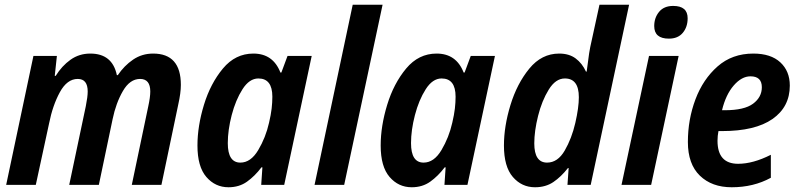

<svg xmlns="http://www.w3.org/2000/svg" viewBox="-20 -780 3370 810"><path d="M131 0 187 -259Q202 -335 232.5 -391Q263 -447 308 -447Q350 -447 350 -394Q350 -372 342 -332L272 0H397L455 -277Q469 -345 498.5 -396Q528 -447 571 -447Q614 -447 614 -394Q614 -370 605 -329L536 0H661L732 -339Q743 -388 743 -422Q743 -554 626 -554Q579 -554 541.5 -528.5Q504 -503 477 -463H473Q454 -554 361 -554Q314 -554 277.5 -528Q241 -502 215 -460H211L220 -544H121L6 0Z M941 -176Q941 -231 957.5 -294.5Q974 -358 1003 -403.5Q1032 -449 1070 -449Q1129 -449 1129 -372Q1129 -348 1126 -322Q1123 -296 1115 -262Q1101 -200 1069.5 -147Q1038 -94 994 -94Q941 -94 941 -176ZM1083 -74H1087L1082 0H1179L1295 -544H1193L1167 -474H1163Q1132 -554 1049 -554Q973 -554 920.5 -491Q868 -428 840.5 -338Q813 -248 813 -166Q813 -77 850.5 -33.5Q888 10 944 10Q989 10 1022 -13.5Q1055 -37 1083 -74Z M1432 0 1594 -760H1468L1307 0Z M1714 -176Q1714 -231 1730.5 -294.5Q1747 -358 1776 -403.5Q1805 -449 1843 -449Q1902 -449 1902 -372Q1902 -348 1899 -322Q1896 -296 1888 -262Q1874 -200 1842.5 -147Q1811 -94 1767 -94Q1714 -94 1714 -176ZM1856 -74H1860L1855 0H1952L2068 -544H1966L1940 -474H1936Q1905 -554 1822 -554Q1746 -554 1693.5 -491Q1641 -428 1613.5 -338Q1586 -248 1586 -166Q1586 -77 1623.5 -33.5Q1661 10 1717 10Q1762 10 1795 -13.5Q1828 -37 1856 -74Z M2234 -175Q2234 -227 2250 -291Q2266 -355 2295 -402Q2324 -449 2363 -449Q2422 -449 2422 -370Q2422 -326 2407 -261Q2392 -196 2362.5 -145Q2333 -94 2288 -94Q2234 -94 2234 -175ZM2376 -71H2379L2374 0H2472L2634 -760H2509L2470 -581Q2465 -556 2461.5 -526Q2458 -496 2455 -478H2452Q2436 -513 2408.5 -533.5Q2381 -554 2339 -554Q2265 -554 2213 -490.5Q2161 -427 2133.5 -337Q2106 -247 2106 -166Q2106 -77 2143.5 -33.5Q2181 10 2237 10Q2282 10 2314.5 -12Q2347 -34 2376 -71Z M2881 -703Q2881 -755 2820 -755Q2781 -755 2760.5 -730Q2740 -705 2740 -670Q2740 -617 2802 -617Q2840 -617 2860.5 -641.5Q2881 -666 2881 -703ZM2727 0 2843 -544H2718L2602 0Z M3232 -30V-127Q3157 -89 3094 -89Q3007 -89 3007 -186Q3007 -207 3011 -227H3026Q3166 -227 3239 -278Q3312 -329 3312 -419Q3312 -480 3272 -517Q3232 -554 3158 -554Q3069 -554 3007.5 -500Q2946 -446 2914 -361Q2882 -276 2882 -181Q2882 -88 2932.5 -39Q2983 10 3067 10Q3159 10 3232 -30ZM3146 -458Q3194 -458 3194 -412Q3194 -370 3157 -342.5Q3120 -315 3038 -315H3026Q3042 -381 3075.5 -419.5Q3109 -458 3146 -458Z"/></svg>

Font: Noto Sans UI SemiCondensed
Style: Bold Italic
Weight: 700
Width: 4
Designer: Monotype Design Team
Foundry: Monotype Imaging Inc.
Version: 1.001